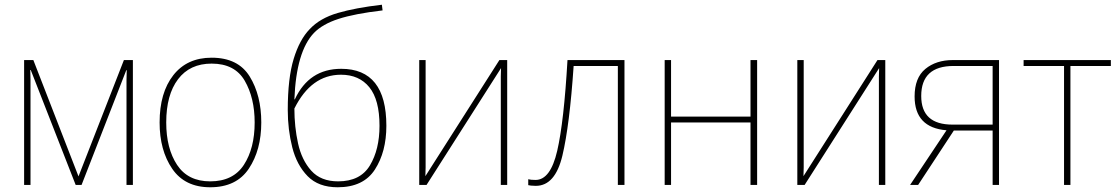

<svg xmlns="http://www.w3.org/2000/svg" viewBox="-20 -782 4736 812"><path d="M542 -528H504L312 -36L121 -528H82V0H109V-403Q109 -427 109 -445.5Q109 -464 108 -486H110L300 0H325L514 -485H516Q515 -462 515 -444.5Q515 -427 515 -406V0H542Z M1085 -264Q1085 -379 1036 -458.5Q987 -538 875 -538Q771 -538 713 -464Q655 -390 655 -264Q655 -146 708.5 -68Q762 10 869 10Q980 10 1032.5 -69Q1085 -148 1085 -264ZM683 -264Q683 -381 733 -447Q783 -513 875 -513Q973 -513 1015 -440.5Q1057 -368 1057 -264Q1057 -155 1011.5 -85Q966 -15 869 -15Q775 -15 729 -84.5Q683 -154 683 -264Z M1197 -317Q1197 -234 1216 -159Q1235 -84 1281 -37Q1327 10 1408 10Q1517 10 1565.5 -65Q1614 -140 1614 -250Q1614 -491 1423 -491Q1287 -491 1227 -362H1225Q1233 -565 1308 -643Q1344 -680 1411.5 -702Q1479 -724 1598 -738L1595 -762Q1483 -749 1408 -727Q1333 -705 1290 -659Q1247 -615 1222 -533Q1197 -451 1197 -317ZM1410 -15Q1337 -15 1296.5 -60Q1256 -105 1240.5 -175.5Q1225 -246 1225 -323Q1296 -466 1422 -466Q1499 -466 1542 -413Q1585 -360 1585 -250Q1585 -150 1544.5 -82.5Q1504 -15 1410 -15Z M1780 -528H1753V0H1784L2099 -494Q2098 -472 2098 -459.5Q2098 -447 2098 -426V0H2125V-528H2092L1779 -37Q1780 -60 1780 -74.5Q1780 -89 1780 -114Z M2621 0V-528H2380Q2365 -267 2336.5 -144Q2308 -21 2245 -21Q2224 -21 2214 -24V1Q2218 2 2226 3Q2234 4 2246 4Q2328 4 2358.5 -124Q2389 -252 2406 -503H2593V0Z M2818 -528V-289H3154V-528H3182V0H3154V-264H2818V0H2791V-528Z M3379 -528H3352V0H3383L3698 -494Q3697 -472 3697 -459.5Q3697 -447 3697 -426V0H3724V-528H3691L3378 -37Q3379 -60 3379 -74.5Q3379 -89 3379 -114Z M3876 -376Q3876 -503 4013 -503H4178V-255H4008Q3876 -255 3876 -376ZM3863 0 4014 -230H4178V0H4205V-528H4010Q3939 -528 3893.5 -490.5Q3848 -453 3848 -374Q3848 -242 3983 -231L3829 0Z M4678 -503H4507V0H4480V-503H4309V-528H4678Z"/></svg>

Font: Noto Sans Display Thin
Style: Regular
Weight: 250
Designer: Monotype Design Team
Foundry: Monotype Imaging Inc.
Version: Version 1.900